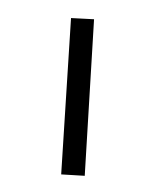

<svg xmlns="http://www.w3.org/2000/svg" viewBox="-112 -444 602 719"><g transform="rotate(-20 188.5 -84.5)"><path d="M255.9 -370.6 335.4 -336.9 102.1 202.1 21 167Z"/></g></svg>

Font: Vazir Medium
Style: Medium
Weight: 500
Designer: Saber Rastikerdar
Foundry: Saber Rastikerdar
Version: Version 30.0.0